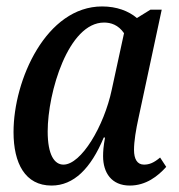

<svg xmlns="http://www.w3.org/2000/svg" viewBox="-20 -566 557 596"><path d="M140 10C209 10 262 -43 302 -139H306C301 -111 300 -96 300 -81C300 -30 326 10 383 10C433 10 470 -19 496 -48L477 -77C458 -61 444 -55 427 -55C406 -55 396 -72 396 -101C396 -127 402 -164 410 -200L482 -536H447L405 -510C379 -532 342 -546 297 -546C124 -546 22 -319 22 -156C22 -59 58 10 140 10ZM177 -55C149 -55 128 -85 128 -158C128 -279 192 -496 303 -496C324 -496 347 -489 365 -463L327 -288C303 -174 232 -55 177 -55Z"/></svg>

Font: Noto Serif Condensed Medium
Style: Italic
Weight: 500
Width: 3
Italic angle: -12°
Designer: Monotype Design Team
Foundry: Monotype Imaging Inc.
Version: Version 2.013